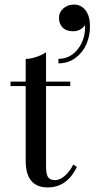

<svg xmlns="http://www.w3.org/2000/svg" viewBox="-20 -820 444 847"><path d="M240.2 -741.2Q240.2 -766.1 259.5 -783Q278.8 -799.8 307.1 -799.8Q337.9 -799.8 357.4 -774.4Q377 -749 377 -703.6Q377 -662.1 361.3 -625.5Q345.7 -588.9 313.2 -564.7Q280.8 -540.5 237.8 -540.5V-560.5Q290.5 -560.5 324.2 -604.5Q357.9 -648.4 355 -709.5Q348.1 -697.8 334.2 -689.9Q320.3 -682.1 303.2 -682.1Q272.5 -682.1 256.3 -698.5Q240.2 -714.8 240.2 -741.2ZM319.3 -83.5Q275.4 6.8 190.4 6.8Q93.3 6.8 93.3 -111.3V-440.4H26.4V-460H93.3V-560.1Q114.7 -560.1 141.1 -569.1Q167.5 -578.1 183.1 -589.8V-460H290V-440.4H183.1V-87.9Q183.1 -51.8 191.9 -38.6Q200.7 -25.4 222.7 -25.4Q245.1 -25.4 266.8 -45.2Q288.6 -64.9 303.2 -94.2Z"/></svg>

Font: Bodoni* 11pt
Style: Regular
Weight: 400
Version: Version 2.3